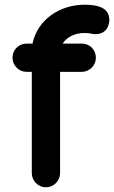

<svg xmlns="http://www.w3.org/2000/svg" viewBox="-20 -785 484 815"><path d="M444 -700C444 -739 418 -765 339 -765C233 -765 139 -701 118 -600H93C60 -600 33 -574 33 -540C33 -507 60 -480 93 -480H115V-50C115 -17 142 10 175 10C208 10 235 -17 235 -50V-480H327C360 -480 387 -507 387 -540C387 -574 361 -600 327 -600H246C262 -625 294 -645 339 -645C364 -645 370 -640 384 -640C439 -640 444 -687 444 -700Z"/></svg>

Font: LS
Style: Bold
Weight: 700
Designer: BSozoo
Foundry: BSozoo
Version: Version 001.000